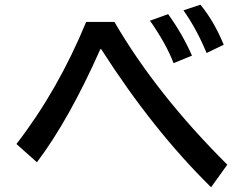

<svg xmlns="http://www.w3.org/2000/svg" viewBox="-20 -788 1040 815"><path d="M49.8 -176.8Q226.1 -404.8 345.7 -694.8H465.8Q644 -388.7 944.8 -88.9L876 6.8Q629.9 -234.9 409.7 -579.1H405.8Q273.4 -280.3 136.7 -99.1ZM716.8 -520Q685.5 -601.6 616.7 -700.2L693.8 -728Q754.9 -643.1 794.9 -551.8ZM856.9 -563Q815.4 -663.6 758.8 -744.1L830.6 -768.1Q887.7 -699.7 929.7 -598.1Z"/></svg>

Font: BIZ UDGothic
Style: Bold
Weight: 700
Monospace: yes
Designer: TypeBank Co., Ltd.
Foundry: Morisawa Inc.
Version: Version 1.05